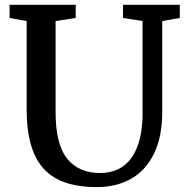

<svg xmlns="http://www.w3.org/2000/svg" viewBox="-20 -763 776 791"><path d="M89.8 -676.3 19.5 -689V-743.2H292V-689L209 -676.3V-302.7Q209 -168 256.8 -109.1Q304.7 -50.3 392.1 -50.3Q478.5 -50.3 522.9 -114.5Q567.4 -178.7 567.4 -297.4V-676.3L486.8 -689V-743.2H720.7V-689L648.4 -676.3V-302.2Q648.4 -198.2 613.8 -128.7Q579.1 -59.1 518.6 -25.6Q458 7.8 378.9 7.8Q277.3 7.8 213.9 -26.1Q150.4 -60.1 120.1 -130.9Q89.8 -201.7 89.8 -314Z"/></svg>

Font: Merriweather
Style: Regular
Weight: 400
Designer: Eben Sorkin
Foundry: Eben Sorkin
Version: Version 1.584; ttfautohint (v1.6)